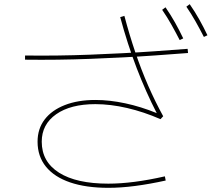

<svg xmlns="http://www.w3.org/2000/svg" viewBox="-20 -871 1040 920"><path d="M499 29Q392 29 316 3Q240 -23 200 -72.5Q160 -122 160 -192Q160 -254 194 -298.5Q228 -343 290.5 -367.5Q353 -392 437 -392Q505 -392 580 -376Q655 -360 731 -329Q679 -430 635 -544.5Q591 -659 556 -789L576 -795Q600 -704 628.5 -620Q657 -536 690.5 -459.5Q724 -383 762 -314L749 -300Q669 -335 589 -353.5Q509 -372 437 -372Q318 -372 249 -323.5Q180 -275 180 -192Q180 -96 263 -43.5Q346 9 499 9Q616 9 770 -26L774 -6Q697 11 628 20Q559 29 499 29ZM100 -585V-605Q178 -604 256 -605Q334 -606 411.5 -609Q489 -612 567 -616Q645 -620 723 -625.5Q801 -631 879 -637L881 -617Q803 -611 725 -605.5Q647 -600 569 -596Q491 -592 412.5 -589Q334 -586 256 -585Q178 -584 100 -585ZM841 -679Q822 -716 801.5 -752.5Q781 -789 757 -824L773 -836Q798 -800 819 -762.5Q840 -725 858 -687ZM957 -694Q938 -731 917.5 -767.5Q897 -804 873 -839L889 -851Q914 -815 935 -777.5Q956 -740 974 -702Z"/></svg>

Font: Murecho Thin
Style: Regular
Weight: 100
Designer: Neil Summerour
Foundry: Positype
Version: Version 1.010